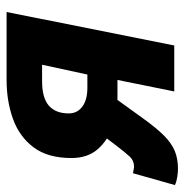

<svg xmlns="http://www.w3.org/2000/svg" viewBox="-22 -526 547 568"><g transform="rotate(-90 251.0 -242.5)"><path d="M264 0 298 -168H245Q202 -168 161 -182Q120 -196 93.5 -226Q67 -256 67 -304Q67 -374 98.5 -416Q130 -458 182.5 -477Q235 -496 298 -496H499L400 0ZM275 -257H314L343 -391H294Q245 -391 222 -371Q199 -351 199 -312Q199 -287 219 -272Q239 -257 275 -257ZM173 -263 288 -236 184 -92Q156 -53 133.5 -30.5Q111 -8 88 1.5Q65 11 35 11Q25 11 11.5 9Q-2 7 -13 2L22 -122Q30 -121 34 -120Q38 -119 42 -119Q59 -119 71 -131.5Q83 -144 108 -177Z"/></g></svg>

Font: Source Sans 3
Style: Bold Italic
Weight: 700
Italic angle: -11°
Designer: Paul D. Hunt
Foundry: Adobe
Version: Version 3.052;hotconv 1.1.0;makeotfexe 2.6.0